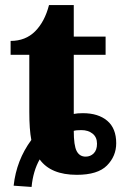

<svg xmlns="http://www.w3.org/2000/svg" viewBox="-20 -681 482 760"><path d="M34 54Q45 -47 104 -127Q96 -168 96 -238V-464H22V-519Q81 -519 119 -557Q157 -595 174 -661H272V-536H398V-464H272V-230Q286 -233 308 -233Q369 -233 404.5 -203Q440 -173 440 -114Q440 -63 403.5 -26Q367 11 284 11Q181 11 137 -50Q111 -4 105 59ZM364 -112Q364 -138 346.5 -152Q329 -166 302 -166Q281 -166 272 -163Q272 -105 283.5 -83Q295 -61 319 -61Q338 -61 351 -74Q364 -87 364 -112Z"/></svg>

Font: Noto Serif ExtraBold
Style: Regular
Weight: 800
Designer: Monotype Design Team
Foundry: Monotype Imaging Inc.
Version: Version 1.001